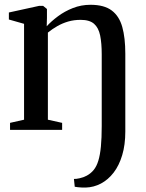

<svg xmlns="http://www.w3.org/2000/svg" viewBox="-20 -556 626 822"><path d="M346.5 247Q339 247 330.2 246.8Q321.5 246.5 313.2 245.5Q305 244.5 300 243.5L296.5 210Q303.5 211 320.8 207.2Q338 203.5 351.5 196Q369 186.5 381.2 171.5Q393.5 156.5 401 132Q408.5 107.5 412 71.2Q415.5 35 415.5 -16.5V-323.5Q415.5 -371 408.8 -404Q402 -437 382.8 -454Q363.5 -471 325.5 -471Q296.5 -471 271.8 -463.8Q247 -456.5 225.5 -444.2Q204 -432 185 -416.5V-43.5L246 -30V0H23V-30L83 -43.5V-454L18 -472.5V-502.5L148 -531H164.5L181 -517.5V-479.5L180 -443.5Q199.5 -465 228 -486.2Q256.5 -507.5 292 -521.5Q327.5 -535.5 367.5 -535.5Q426 -535.5 458.2 -511.2Q490.5 -487 503.5 -440.5Q516.5 -394 516.5 -326V7Q516.5 64 503.2 108.2Q490 152.5 466.5 183Q443 213.5 412.2 229.8Q381.5 246 346.5 247Z"/></svg>

Font: Merriweather 96pt
Style: Regular
Weight: 400
Version: Version 2.100